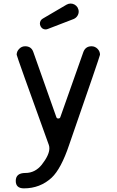

<svg xmlns="http://www.w3.org/2000/svg" viewBox="-20 -794 640 1054"><path d="M111.5 240Q66.5 240 66.5 199Q66.5 155.5 119.5 155.5Q172.5 155.5 209 110.5Q251 57 251 20.5Q251 9.5 248 1.5Q71.5 -486.5 71.5 -493.5Q71.5 -512 85.5 -526Q99 -540 118 -540Q151.5 -540 162.5 -509.5L289.5 -150.5Q292 -143.5 300 -143.5Q308.5 -143.5 311 -150.5L438 -509.5Q450 -540 482.5 -540Q501.5 -540 515.5 -526Q529 -512 529 -493.5Q529 -487 359.5 1.5Q315.5 132.5 263.5 181.5Q200 240 111.5 240ZM230.5 -632.5Q212 -632.5 203 -649.5Q199 -657.5 199 -664.5Q199 -673 203 -680.2Q207 -687.5 215 -692L345.5 -768.5Q356 -774.5 367.5 -774.5Q379 -774.5 389 -769Q399 -763.5 405.5 -753.5Q408.5 -748 410.2 -742.2Q412 -736.5 412 -730.5Q412 -717.5 404.5 -706.2Q397 -695 384 -689.5L242.5 -635Q236 -632.5 230.5 -632.5Z"/></svg>

Font: Maple Mono SC NF
Style: Regular
Weight: 400
Designer: subframe7536
Version: Version 4.2; ttfautohint (v1.8.4.7-5d5b-dirty);Nerd Fonts 6.